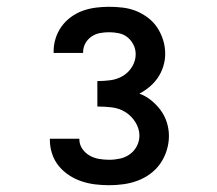

<svg xmlns="http://www.w3.org/2000/svg" viewBox="-20 -863 640 566"><path d="M302 -317Q281 -317 260.5 -319.5Q240 -322 220.5 -328.5Q201 -335 183.5 -346.5Q166 -358 153 -374Q140 -390 133.5 -410Q127 -430 127 -450V-454H214V-452Q214 -437 222.5 -424.5Q231 -412 244 -404.5Q257 -397 272 -394.5Q287 -392 302 -392Q318 -392 334 -395.5Q350 -399 363 -408.5Q376 -418 383.5 -432.5Q391 -447 391 -463Q391 -484 379 -503Q367 -522 349 -533Q331 -544 309.5 -546.5Q288 -549 267 -549V-624Q286 -624 305.5 -626.5Q325 -629 342 -639Q359 -649 369.5 -666.5Q380 -684 380 -703Q380 -718 373.5 -731Q367 -744 356 -753Q345 -762 330.5 -765Q316 -768 302 -768Q288 -768 274.5 -765.5Q261 -763 249.5 -755Q238 -747 231.5 -735Q225 -723 225 -709V-707H138V-711Q138 -731 144 -750Q150 -769 161.5 -785Q173 -801 189.5 -813Q206 -825 224.5 -831.5Q243 -838 262.5 -840.5Q282 -843 302 -843Q322 -843 342.5 -840.5Q363 -838 381.5 -830.5Q400 -823 416.5 -810.5Q433 -798 444 -781Q455 -764 461 -744.5Q467 -725 467 -704Q467 -686 461.5 -668Q456 -650 446 -635Q436 -620 422 -608Q408 -596 391 -587Q410 -580 426 -567Q442 -554 454 -537.5Q466 -521 472 -501.5Q478 -482 478 -462Q478 -441 471.5 -420Q465 -399 453 -381.5Q441 -364 423.5 -351Q406 -338 386 -330.5Q366 -323 344.5 -320Q323 -317 302 -317Z"/></svg>

Font: Iosevka Aile Semibold
Style: Regular
Weight: 600
Designer: Belleve Invis
Foundry: Belleve Invis
Version: Version 31.1.0; ttfautohint (v1.8.4)